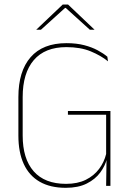

<svg xmlns="http://www.w3.org/2000/svg" viewBox="-20 -844 602 872"><path d="M278.5 9Q208.5 9 160.5 -18.5Q112.5 -46 88 -99Q63.5 -152 63.5 -228V-403Q63.5 -520.5 119 -584.2Q174.5 -648 282 -648Q327 -648 362.5 -638.8Q398 -629.5 424.2 -615.2Q450.5 -601 467.5 -586.5L470.5 -565.5Q438.5 -591.5 392 -610.8Q345.5 -630 281.5 -630Q184 -630 133.5 -571Q83 -512 83 -403V-228.5Q83 -123 133 -66Q183 -9 280 -9Q332.5 -9 369.8 -27.5Q407 -46 430 -76.8Q453 -107.5 462 -144.5V-333L470 -323H288.5V-340H481.5V-123.5L466 -124.5Q458 -91.5 435.5 -60.8Q413 -30 374.2 -10.5Q335.5 9 278.5 9ZM464 -132.5H481.5V0H462ZM265 -823.5H289L409 -709.5V-709H388L278.5 -808H275.5L166 -709H145V-709.5Z"/></svg>

Font: Anek Latin Thin
Style: Regular
Weight: 250
Designer: Yesha Goshar
Foundry: Ek Type
Version: Version 1.003